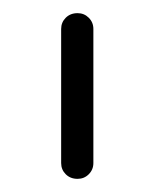

<svg xmlns="http://www.w3.org/2000/svg" viewBox="-20 -732 235 292"><path d="M98 -460Q87 -460 80 -467Q73 -474 73 -484V-688Q73 -698 80 -705Q87 -712 98 -712Q108 -712 115 -705Q122 -698 122 -688V-484Q122 -474 115 -467Q108 -460 98 -460Z"/></svg>

Font: Jura
Style: Regular
Weight: 400
Designer: Daniel Johnson, Alexei Vanyashin
Foundry: Daniel Johnson
Version: Version 5.103